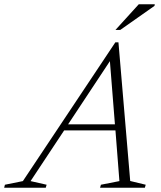

<svg xmlns="http://www.w3.org/2000/svg" viewBox="-82 -878 752 898"><path d="M527 -31.5 599.5 -14 595.5 0H386L390 -14L476.5 -31L458 -268H218L61 -31L136 -14L132 0H-62.5L-59 -14L25 -31L457.5 -680H472ZM236.5 -296.5H455.5L432 -592ZM458 -738 567 -858H642L640.5 -850.5L480.5 -738Z"/></svg>

Font: Newsreader Text Light
Style: Italic
Weight: 300
Italic angle: -17°
Designer: Hugues Gentile
Foundry: Production Type
Version: Version 1.001